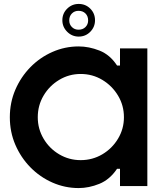

<svg xmlns="http://www.w3.org/2000/svg" viewBox="-20 -946 799 976"><path d="M590 -700H729V0H590V-88H575Q538 -33 485 -11.5Q432 10 380 10Q310 10 246.5 -18Q183 -46 134.5 -95.5Q86 -145 58 -210Q30 -275 30 -350Q30 -425 58 -490Q86 -555 134.5 -604.5Q183 -654 246.5 -682Q310 -710 380 -710Q432 -710 485.5 -689Q539 -668 575 -613H590ZM390 -132Q450 -132 500 -161.5Q550 -191 580 -241Q610 -291 610 -350Q610 -410 580 -460Q550 -510 500 -540Q450 -570 390 -570Q331 -570 281 -540Q231 -510 201.5 -460Q172 -410 172 -350Q172 -291 201.5 -241Q231 -191 281 -161.5Q331 -132 390 -132ZM380 -760Q346 -760 321.5 -784.5Q297 -809 297 -843Q297 -878 321.5 -902Q346 -926 380 -926Q415 -926 439 -902Q463 -878 463 -843Q463 -809 439 -784.5Q415 -760 380 -760ZM379 -795Q401 -795 414.5 -808.5Q428 -822 428 -842Q428 -864 414.5 -877.5Q401 -891 379 -891Q359 -891 345.5 -877.5Q332 -864 332 -842Q332 -822 345.5 -808.5Q359 -795 379 -795Z"/></svg>

Font: Vina Sans
Style: Regular
Weight: 400
Designer: Andree Nguyen
Foundry: Nguyen Type Foundry
Version: Version 1.002; ttfautohint (v1.8.4.7-5d5b);gftools[0.9.28]